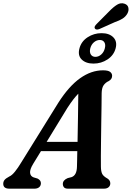

<svg xmlns="http://www.w3.org/2000/svg" viewBox="-46 -1135 794 1155"><path d="M153 -148.5Q133 -115.5 135 -95.2Q137 -75 156 -68L179.5 -61Q200 -51 200 -33Q200 -17.5 189.5 -8.8Q179 0 161 0H10.5Q-26.5 0 -26.5 -29.5Q-26.5 -42 -19.2 -51.8Q-12 -61.5 9.5 -73Q26 -80 44.2 -102.8Q62.5 -125.5 81 -156.5L305.5 -518Q369 -617 436 -664.5Q503 -712 573.5 -712Q604 -712 616.2 -702.8Q628.5 -693.5 628.5 -679Q628.5 -659 608.5 -647.5Q588.5 -638.5 577.2 -622Q566 -605.5 565.5 -573.5Q565.5 -544 564.8 -497.5Q564 -451 563.2 -397.2Q562.5 -343.5 561.8 -291Q561 -238.5 560.8 -196.5Q560.5 -154.5 561 -132.5Q561.5 -103.5 568.8 -89Q576 -74.5 600.5 -61Q617.5 -50 617.5 -32Q617.5 -18 607.5 -9Q597.5 0 578.5 0H363.5Q346 0 339 -8.2Q332 -16.5 332 -28.5Q332 -51 361 -63.5L384.5 -69.5Q416 -80.5 417 -132.5Q417.5 -149.5 418 -173.5Q418.5 -197.5 419 -226H200.5ZM358.5 -484.5 234.5 -281.5H420.5Q422 -353.5 423.2 -432.8Q424.5 -512 425 -571.5Q411.5 -558 395 -536.8Q378.5 -515.5 358.5 -484.5ZM610 -1066Q636 -1093 658.5 -1106.8Q681 -1120.5 703.5 -1112.5Q722.5 -1106 726.2 -1088.5Q730 -1071 720 -1053Q709.5 -1034.5 691.2 -1023Q673 -1011.5 644 -1001.5L550 -959.5Q529.5 -953 524 -965Q521 -971.5 525.2 -978.2Q529.5 -985 536 -991.5ZM516.5 -752.5Q470.5 -752.5 445.5 -777Q420.5 -801.5 432 -844Q443 -886 481 -910.8Q519 -935.5 565 -935.5Q611.5 -935.5 636 -910.2Q660.5 -885 649.5 -844Q638.5 -802.5 600.8 -777.5Q563 -752.5 516.5 -752.5ZM554.5 -894.5Q535.5 -894.5 519.2 -880.8Q503 -867 497 -844Q491.5 -821 500.5 -807Q509.5 -793 528 -793Q547 -793 563 -807.2Q579 -821.5 584.5 -844Q590.5 -866.5 581.8 -880.5Q573 -894.5 554.5 -894.5Z"/></svg>

Font: Fraunces 9pt Soft SemiBold
Style: Italic
Weight: 600
Italic angle: -16°
Version: Version 1.000;[b76b70a41]